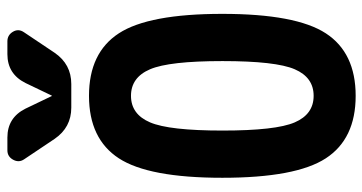

<svg xmlns="http://www.w3.org/2000/svg" viewBox="-260 -750 1019 540"><g transform="rotate(-90 250.0 -480.5)"><path d="M367.2 -969.7H403.3Q420.9 -969.7 430.2 -954.1Q439.5 -938.5 428.7 -922.9L371.1 -836.9Q338.9 -790 283.2 -790H216.8Q161.1 -790 128.9 -836.9L71.3 -922.9Q61.5 -937.5 70.3 -953.6Q79.1 -969.7 96.7 -969.7H132.8Q188.5 -969.7 213.9 -918.9L249 -845.7Q249 -844.7 250 -844.7Q251 -844.7 251 -845.7L286.1 -918.9Q311.5 -969.7 367.2 -969.7ZM175.3 -161.6Q198.2 -108.4 250 -108.4Q301.8 -108.4 324.7 -161.6Q347.7 -214.8 347.7 -364.7Q347.7 -514.6 324.7 -568.4Q301.8 -622.1 250 -622.1Q198.2 -622.1 175.3 -568.4Q152.3 -514.6 152.3 -364.7Q152.3 -214.8 175.3 -161.6ZM74.2 -656.2Q128.9 -740.2 250 -740.2Q371.1 -740.2 425.8 -656.2Q480.5 -572.3 480.5 -365.2Q480.5 -158.2 425.8 -74.2Q371.1 9.8 250 9.8Q128.9 9.8 74.2 -74.2Q19.5 -158.2 19.5 -365.2Q19.5 -572.3 74.2 -656.2Z"/></g></svg>

Font: Rounded Mgen+ 2m bold
Style: Bold
Weight: 700
Designer: [Source Han Sans]
Ryoko NISHIZUKA  (kana & ideographs); Paul D. Hunt (Latin, Greek & Cyrillic); Wenlong ZHANG  (bopomofo
Version: Version 1.059.20150602